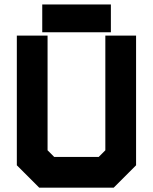

<svg xmlns="http://www.w3.org/2000/svg" viewBox="-20 -864 704 884"><path d="M160.5 0 57.5 -103V-700H199V-172L229.5 -141.5H434.5L465 -172V-700H606.5V-103L503.5 0ZM195 -71H469L536 -135.5V-629.5V-135.5L469 -71H195L128 -136.5V-629.5V-136.5ZM174.5 -715.5V-843.5H490.5V-715.5ZM239.5 -778.5H431.5H239.5Z"/></svg>

Font: Tourney Thin Black
Style: Regular
Weight: 900
Version: Version 1.015